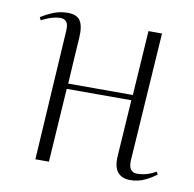

<svg xmlns="http://www.w3.org/2000/svg" viewBox="-66 -590 678 670"><g transform="rotate(10 273.5 -254.5)"><path d="M393 -261H164L147 0H99L127 -458Q129 -482 121.5 -491.5Q114 -501 99 -501Q87 -501 71 -496.5Q55 -492 33 -481L28 -491Q48 -504 71.5 -513.5Q95 -523 122 -523Q155 -523 167 -503.5Q179 -484 176 -442Q174 -409 171 -364.5Q168 -320 166 -280H395L410 -509H458L428 -56Q425 -12 457 -12Q491 -12 523 -31L529 -22Q513 -9 489 2.5Q465 14 437 14Q407 14 392 -4.5Q377 -23 380 -63Z"/></g></svg>

Font: Display Extralight
Style: Italic
Weight: 200
Italic angle: -2°
Designer: Latin by Veronika Burian and Jose Scaglione. Greek by Irene Vlachou. Cyrillic by Vera Evstafieva
Foundry: TypeTogether
Version: Version 3.002